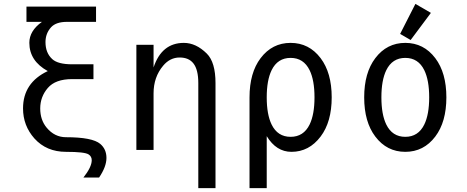

<svg xmlns="http://www.w3.org/2000/svg" viewBox="-20 -766 2384 981"><path d="M406.2 141.1Q448.7 87.4 448.7 52.7Q448.7 33.2 432.6 22.9Q412.1 9.8 317.4 9.8Q217.3 9.8 155.8 -58.6Q97.7 -124 97.7 -211.9Q97.7 -343.3 224.1 -402.8Q129.9 -454.6 129.9 -547.4Q129.9 -608.4 194.3 -654.3H115.2V-732.4H470.7V-654.3H321.8Q266.6 -654.3 241.2 -627Q212.4 -595.2 212.4 -550.8Q212.4 -495.6 247.1 -463.9Q275.9 -437.5 348.1 -437.5H457.5V-361.8H348.1Q263.2 -361.8 224.4 -316.7Q185.5 -271.5 185.5 -211.9Q185.5 -153.3 218.3 -113.8Q258.8 -64.9 317.4 -64.9Q451.7 -64.9 492.2 -30.8Q523.9 -3.9 523.9 41Q523.9 85.4 486.3 141.1Z M676.8 0V-537.1H764.6V-421.4Q806.2 -546.9 919.4 -546.9Q981.4 -546.9 1036.6 -492.2Q1081.1 -448.2 1081.1 -341.3V195.3H993.2V-341.3Q993.2 -410.2 968.3 -441.9Q944.8 -472.2 897.9 -472.2Q848.6 -472.2 813.5 -430.2Q764.6 -372.1 764.6 -289.1V0Z M1562 -129.9Q1586.9 -181.2 1586.9 -268.6Q1586.9 -356 1562 -407.2Q1531.2 -470.2 1464.8 -470.2Q1398.4 -470.2 1367.7 -407.2Q1342.8 -356 1342.8 -268.6Q1342.8 -181.2 1367.7 -129.9Q1398.4 -66.9 1464.8 -66.9Q1531.2 -66.9 1562 -129.9ZM1254.9 -268.6Q1254.9 -394 1311.5 -468.8Q1370.6 -546.9 1464.8 -546.9Q1559.1 -546.9 1618.2 -468.8Q1674.8 -394 1674.8 -268.6Q1674.8 -143.1 1618.2 -68.4Q1559.1 9.8 1469.2 9.8Q1391.6 9.8 1342.8 -70.3V195.3H1254.9Z M2147.9 -129.9Q2172.9 -181.2 2172.9 -268.6Q2172.9 -356 2147.9 -407.2Q2117.2 -470.2 2050.8 -470.2Q1984.4 -470.2 1953.6 -407.2Q1928.7 -356 1928.7 -268.6Q1928.7 -181.2 1953.6 -129.9Q1984.4 -66.9 2050.8 -66.9Q2117.2 -66.9 2147.9 -129.9ZM1897.5 -68.4Q1840.8 -143.1 1840.8 -268.6Q1840.8 -394 1897.5 -468.8Q1956.5 -546.9 2050.8 -546.9Q2145 -546.9 2204.1 -468.8Q2260.7 -394 2260.7 -268.6Q2260.7 -143.1 2204.1 -68.4Q2145 9.8 2050.8 9.8Q1956.5 9.8 1897.5 -68.4ZM2102.5 -746.1 2181.6 -700.2 2078.1 -561.5 2024.4 -592.8Z"/></svg>

Font: Consola Mono
Style: Book
Weight: 400
Monospace: yes
Version: Version 2.001